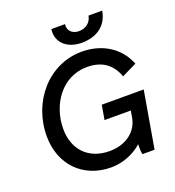

<svg xmlns="http://www.w3.org/2000/svg" viewBox="-159 -1024 1061 1161"><g transform="rotate(-20 371.5 -444.0)"><path d="M358 11C432 11 504 -17 558 -65C557 -42 558 -17 562 0H640L703 -365H433L417 -272H586L579 -230C564 -143 488 -85 383 -85C247 -85 164 -174 164 -306C164 -465 267 -610 426 -610C527 -610 585 -561 613 -482L709 -529C661 -649 551 -708 428 -708C215 -708 55 -522 55 -299C55 -114 181 11 358 11ZM448 -758C552 -758 616 -812 630 -899H542C535 -857 501 -830 456 -830C414 -830 384 -858 391 -899H303C291 -815 355 -758 448 -758Z"/></g></svg>

Font: Fixel Display Medium
Style: Italic
Weight: 500
Italic angle: -10°
Designer: AlfaBravo + MacPaw
Foundry: Kyrylo Tkachov, Marchela Mozhyna, Serhii Makarenko, Maria Weinstein, Zakhar Kryvoshyya
Version: Version 1.210;Glyphs 3.2 (3217)